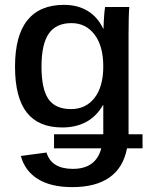

<svg xmlns="http://www.w3.org/2000/svg" viewBox="-20 -557 614 786"><path d="M275.4 209Q188.5 209 135.3 176Q82 143.1 65.4 81.5L170.4 67.4Q190.4 134.3 278.3 134.3Q372.6 134.3 394.5 50.3H201.2V-7.3H402.8V-127.4H401.9Q375 -80.6 333 -57.9Q291 -35.2 234.9 -35.2Q137.2 -35.2 89.4 -96.7Q41.5 -158.2 41.5 -284.2Q41.5 -411.6 92.3 -474.4Q143.1 -537.1 241.7 -537.1Q298.3 -537.1 339.1 -512.2Q379.9 -487.3 402.3 -439.9H403.8Q403.8 -450.2 404.8 -470Q405.8 -489.7 407.5 -507.3Q409.2 -524.9 410.2 -528.3H509.3Q506.3 -493.2 506.3 -414.6V-7.3H563.5V50.3H500Q484.4 129.9 428.2 169.4Q372.1 209 275.4 209ZM402.8 -285.2Q402.8 -368.2 367.2 -415.3Q331.5 -462.4 272.5 -462.4Q209.5 -462.4 179.7 -419.4Q149.9 -376.5 149.9 -284.2Q149.9 -192.9 178.2 -151.6Q206.5 -110.4 271 -110.4Q331.5 -110.4 367.2 -156.5Q402.8 -202.6 402.8 -285.2Z"/></svg>

Font: Arimo Medium
Style: Regular
Weight: 500
Designer: Steve Matteson
Foundry: Monotype Imaging Inc.
Version: Version 1.33